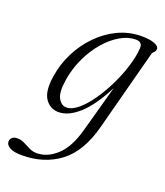

<svg xmlns="http://www.w3.org/2000/svg" viewBox="-202 -525 737 857"><g transform="rotate(20 167.0 -97.0)"><path d="M289.5 7.5Q256.5 132.5 181.8 188.8Q107 245 2 245Q-37 245 -55.8 234.2Q-74.5 223.5 -74.5 207.5Q-74.5 196 -65.8 188.2Q-57 180.5 -40.5 180.5Q-23.5 180.5 -7.5 188.8Q8.5 197 25.2 205.2Q42 213.5 61.5 213.5Q111.5 213.5 156 172.5Q200.5 131.5 224 45.5L285.5 -177Q236 -81 186.2 -36.5Q136.5 8 90 8Q49.5 8 26 -26.5Q2.5 -61 14.5 -135.5Q23.5 -195 50.8 -249.2Q78 -303.5 119.8 -346Q161.5 -388.5 213.5 -413Q265.5 -437.5 325 -437.5Q363 -437.5 385.2 -428.8Q407.5 -420 407 -406.5Q407 -396.5 399.8 -390.5Q392.5 -384.5 390 -374ZM72 -139Q62 -77 77 -50.2Q92 -23.5 115.5 -23.5Q141.5 -23.5 170.8 -48Q200 -72.5 228 -112.8Q256 -153 279.2 -200.8Q302.5 -248.5 317.2 -296.2Q332 -344 334.5 -382Q337.5 -414.5 305 -414.5Q268.5 -414.5 231 -392.8Q193.5 -371 160.8 -332.8Q128 -294.5 104.5 -244.8Q81 -195 72 -139Z"/></g></svg>

Font: Fraunces 144pt S050 Light
Style: Italic
Weight: 300
Italic angle: -16°
Version: Version 1.000; ttfautohint (v1.8.3)